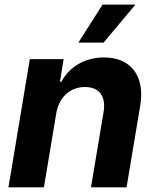

<svg xmlns="http://www.w3.org/2000/svg" viewBox="-20 -797 662 817"><path d="M219.5 -315.3C231.5 -385.7 280.2 -426.8 341.6 -426.8C402.7 -426.8 431.8 -387.1 420.8 -320.3L367.2 0H518.5L576.7 -347.3C598 -474.8 535.9 -552.6 422.6 -552.6C341.3 -552.6 275.6 -513.1 241.1 -449.2H235.1L250.7 -545.5H106.9L16 0H166.9ZM313.6 -615.8H420.8L556.1 -777.3H416.2Z"/></svg>

Font: Magic Ui Pro
Style: Bold Italic
Weight: 700
Italic angle: -9.39999°
Designer: Stefan Endress, Andreas Faust
Version: Version 1.000;FEAKit 1.0